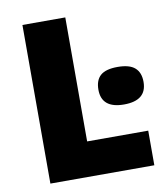

<svg xmlns="http://www.w3.org/2000/svg" viewBox="-81 -782 743 851"><g transform="rotate(-10 291.0 -357.0)"><path d="M77.1 0V-713.9H270V-155.8H544.9V0ZM358.9 -372.6Q358.9 -415.5 382.8 -436.5Q406.7 -457.5 460 -457.5Q513.2 -457.5 537.6 -436Q562 -414.6 562 -372.6Q562 -288.6 460 -288.6Q358.9 -288.6 358.9 -372.6Z"/></g></svg>

Font: OpenSansExtrabold
Style: Regular
Weight: 800
Foundry: Ascender Corporation
Version: Version 1.10